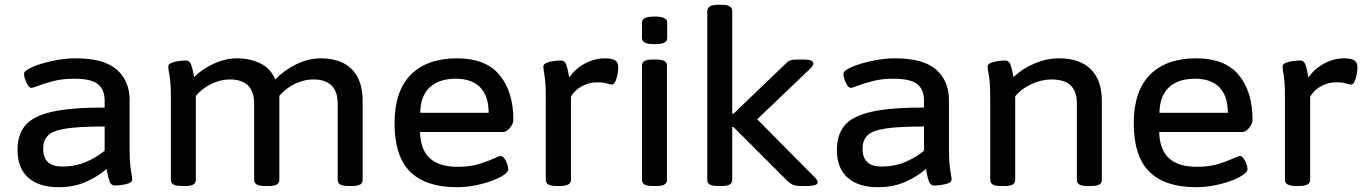

<svg xmlns="http://www.w3.org/2000/svg" viewBox="-20 -773 5688 800"><path d="M224 7Q143 7 98 -32.5Q53 -72 53 -148Q53 -211 85 -250Q117 -289 196 -307Q275 -325 416 -325V-354Q416 -400 388 -422.5Q360 -445 289 -445Q241 -445 203.5 -435.5Q166 -426 142 -416.5Q118 -407 110 -407Q103 -407 96 -418Q89 -429 84.5 -442.5Q80 -456 80 -466Q80 -475 99.5 -486Q119 -497 151 -507Q183 -517 221 -523.5Q259 -530 296 -530Q413 -530 466.5 -483Q520 -436 520 -356V-158Q520 -93 525.5 -64Q531 -35 531 -25Q531 -15 517 -9.5Q503 -4 485.5 -2Q468 0 459 0Q443 0 436.5 -17Q430 -34 424 -69Q389 -38 338.5 -15.5Q288 7 224 7ZM239 -79Q292 -79 336.5 -97.5Q381 -116 416 -145V-246Q311 -246 255.5 -237.5Q200 -229 180 -208.5Q160 -188 160 -153Q160 -79 239 -79Z M737 2Q712 2 702 -4.5Q692 -11 692 -23V-365Q692 -428 686.5 -457Q681 -486 681 -496Q681 -506 695.5 -511.5Q710 -517 727.5 -519Q745 -521 754 -521Q769 -521 775.5 -505.5Q782 -490 789 -452Q823 -486 871.5 -508Q920 -530 968 -530Q1020 -530 1063.5 -509.5Q1107 -489 1127 -442Q1163 -480 1214 -505Q1265 -530 1316 -530Q1401 -530 1446 -484.5Q1491 -439 1491 -353V-23Q1491 -11 1481 -4.5Q1471 2 1446 2H1432Q1408 2 1397.5 -4.5Q1387 -11 1387 -23V-341Q1387 -442 1285 -442Q1249 -442 1211.5 -425Q1174 -408 1144 -374Q1144 -368 1144 -360V-23Q1144 -11 1133.5 -4.5Q1123 2 1099 2H1085Q1060 2 1049.5 -4.5Q1039 -11 1039 -23V-341Q1039 -442 937 -442Q899 -442 860 -423Q821 -404 796 -373V-23Q796 -11 786 -4.5Q776 2 751 2Z M1884 7Q1754 7 1689 -57.5Q1624 -122 1624 -259Q1624 -394 1692 -462Q1760 -530 1884 -530Q2004 -530 2061.5 -460.5Q2119 -391 2119 -273Q2119 -258 2105 -240.5Q2091 -223 2076 -223H1730Q1732 -149 1771 -113.5Q1810 -78 1887 -78Q1938 -78 1975.5 -89.5Q2013 -101 2036.5 -112Q2060 -123 2067 -123Q2074 -123 2081.5 -113Q2089 -103 2093.5 -89.5Q2098 -76 2098 -68Q2098 -57 2079 -44Q2060 -31 2029 -19.5Q1998 -8 1960 -0.5Q1922 7 1884 7ZM1731 -303H2016Q2016 -373 1981 -409Q1946 -445 1879 -445Q1809 -445 1770.5 -409Q1732 -373 1731 -303Z M2300 2Q2254 2 2254 -23V-365Q2254 -428 2249 -457Q2244 -486 2244 -496Q2244 -506 2258 -511.5Q2272 -517 2289.5 -519Q2307 -521 2317 -521Q2332 -521 2338.5 -505.5Q2345 -490 2352 -450Q2377 -487 2417.5 -508.5Q2458 -530 2501 -530Q2531 -530 2543.5 -521Q2556 -512 2556 -494Q2556 -480 2553 -463Q2550 -446 2544 -433.5Q2538 -421 2530 -421Q2519 -421 2507 -425.5Q2495 -430 2468 -430Q2433 -430 2403 -413Q2373 -396 2359 -370V-23Q2359 2 2312 2Z M2700 2Q2675 2 2665 -4.5Q2655 -11 2655 -23V-500Q2655 -512 2665 -518.5Q2675 -525 2700 -525H2714Q2739 -525 2749 -518.5Q2759 -512 2759 -500V-23Q2759 -11 2749 -4.5Q2739 2 2714 2ZM2708 -589Q2679 -589 2667 -595.5Q2655 -602 2655 -614V-679Q2655 -691 2667 -697.5Q2679 -704 2708 -704Q2736 -704 2748 -697.5Q2760 -691 2760 -679V-614Q2760 -602 2748 -595.5Q2736 -589 2708 -589Z M2972 2Q2947 2 2937 -4.5Q2927 -11 2927 -23V-727Q2927 -739 2937 -746Q2947 -753 2972 -753H2986Q3011 -753 3021 -746Q3031 -739 3031 -727V-299H3036L3254 -508Q3263 -518 3273.5 -521.5Q3284 -525 3306 -525H3328Q3369 -525 3369 -509Q3369 -500 3356 -487L3135 -276L3377 -32Q3387 -21 3387 -13Q3387 2 3340 2H3321Q3295 2 3283 -3.5Q3271 -9 3257 -23L3036 -244H3031V-23Q3031 -11 3021 -4.5Q3011 2 2986 2Z M3638 7Q3557 7 3512 -32.5Q3467 -72 3467 -148Q3467 -211 3499 -250Q3531 -289 3610 -307Q3689 -325 3830 -325V-354Q3830 -400 3802 -422.5Q3774 -445 3703 -445Q3655 -445 3617.5 -435.5Q3580 -426 3556 -416.5Q3532 -407 3524 -407Q3517 -407 3510 -418Q3503 -429 3498.5 -442.5Q3494 -456 3494 -466Q3494 -475 3513.5 -486Q3533 -497 3565 -507Q3597 -517 3635 -523.5Q3673 -530 3710 -530Q3827 -530 3880.5 -483Q3934 -436 3934 -356V-158Q3934 -93 3939.5 -64Q3945 -35 3945 -25Q3945 -15 3931 -9.5Q3917 -4 3899.5 -2Q3882 0 3873 0Q3857 0 3850.5 -17Q3844 -34 3838 -69Q3803 -38 3752.5 -15.5Q3702 7 3638 7ZM3653 -79Q3706 -79 3750.5 -97.5Q3795 -116 3830 -145V-246Q3725 -246 3669.5 -237.5Q3614 -229 3594 -208.5Q3574 -188 3574 -153Q3574 -79 3653 -79Z M4151 2Q4126 2 4116 -4.5Q4106 -11 4106 -23V-365Q4106 -428 4100.5 -457Q4095 -486 4095 -496Q4095 -506 4109.5 -511.5Q4124 -517 4141.5 -519Q4159 -521 4168 -521Q4183 -521 4189.5 -505.5Q4196 -490 4203 -452Q4238 -486 4289.5 -508Q4341 -530 4392 -530Q4479 -530 4525 -484.5Q4571 -439 4571 -353V-23Q4571 -11 4561 -4.5Q4551 2 4526 2H4512Q4487 2 4477 -4.5Q4467 -11 4467 -23V-341Q4467 -392 4441.5 -417Q4416 -442 4361 -442Q4320 -442 4278.5 -423Q4237 -404 4210 -372V-23Q4210 -11 4200 -4.5Q4190 2 4165 2Z M4964 7Q4834 7 4769 -57.5Q4704 -122 4704 -259Q4704 -394 4772 -462Q4840 -530 4964 -530Q5084 -530 5141.5 -460.5Q5199 -391 5199 -273Q5199 -258 5185 -240.5Q5171 -223 5156 -223H4810Q4812 -149 4851 -113.5Q4890 -78 4967 -78Q5018 -78 5055.5 -89.5Q5093 -101 5116.5 -112Q5140 -123 5147 -123Q5154 -123 5161.5 -113Q5169 -103 5173.5 -89.5Q5178 -76 5178 -68Q5178 -57 5159 -44Q5140 -31 5109 -19.5Q5078 -8 5040 -0.5Q5002 7 4964 7ZM4811 -303H5096Q5096 -373 5061 -409Q5026 -445 4959 -445Q4889 -445 4850.5 -409Q4812 -373 4811 -303Z M5380 2Q5334 2 5334 -23V-365Q5334 -428 5329 -457Q5324 -486 5324 -496Q5324 -506 5338 -511.5Q5352 -517 5369.5 -519Q5387 -521 5397 -521Q5412 -521 5418.5 -505.5Q5425 -490 5432 -450Q5457 -487 5497.5 -508.5Q5538 -530 5581 -530Q5611 -530 5623.5 -521Q5636 -512 5636 -494Q5636 -480 5633 -463Q5630 -446 5624 -433.5Q5618 -421 5610 -421Q5599 -421 5587 -425.5Q5575 -430 5548 -430Q5513 -430 5483 -413Q5453 -396 5439 -370V-23Q5439 2 5392 2Z"/></svg>

Font: Asap Semi Expanded Medium
Style: Regular
Weight: 500
Width: 6
Designer: Pablo Cosgaya
Foundry: Omnibus-Type
Version: Version 3.001; ttfautohint (v1.8.4.7-5d5b)